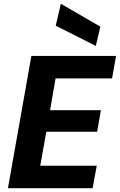

<svg xmlns="http://www.w3.org/2000/svg" viewBox="-20 -996 634 1016"><path d="M22 0 146 -700H594L573 -581H274L245 -413H514L494 -299H225L193 -119H492L470 0ZM487 -753 275 -860 302 -976 511 -855Z"/></svg>

Font: DM Sans 20pt Black
Style: Italic
Weight: 900
Italic angle: -10°
Version: Version 4.004;gftools[0.9.30]